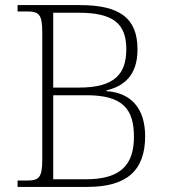

<svg xmlns="http://www.w3.org/2000/svg" viewBox="-20 -734 669 754"><path d="M49 0H323C474 0 550 -61 550 -199C550 -308 495 -370 398 -376V-379C464 -395 520 -435 520 -540C520 -664 449 -714 293 -714H49V-689H84C133 -689 146 -679 146 -606V-109C146 -35 133 -25 84 -25H49ZM290 -390H189V-684H288C424 -684 476 -642 476 -541C476 -445 432 -390 290 -390ZM318 -30H189V-360H320C462 -360 506 -306 506 -197C506 -87 454 -30 318 -30Z"/></svg>

Font: Noto Serif Lao ExtraLight
Style: Regular
Weight: 200
Designer: Monotype Design Team
Foundry: Monotype Imaging Inc.
Version: Version 2.003